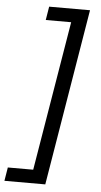

<svg xmlns="http://www.w3.org/2000/svg" viewBox="-97 -798 519 984"><g transform="rotate(5 163.0 -306.5)"><path d="M325.3 -761.4 174.7 147.7H-35.5L-24.1 78.1H106.5L234.4 -691.8H103.7L115.1 -761.4Z"/></g></svg>

Font: Inter P
Style: Italic
Weight: 400
Italic angle: -9.40001°
Designer: Rasmus Andersson
Foundry: rsms
Version: Version 3.018;git-588b23468